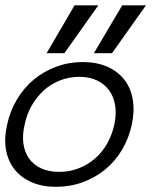

<svg xmlns="http://www.w3.org/2000/svg" viewBox="-37 -703 603 734"><path d="M466.8 -226.1Q455.1 -172.9 429 -129.4Q402.8 -85.9 365 -54.9Q327.1 -23.9 279.1 -6.3Q231 11.2 176.8 11.2Q124 11.2 84 -6.3Q43.9 -23.9 19 -54.9Q-5.9 -85.9 -13.9 -129.4Q-22 -172.9 -9.8 -226.1Q1 -277.8 27.6 -322.5Q54.2 -367.2 92 -398.7Q129.9 -430.2 178 -448Q226.1 -465.8 278.8 -465.8Q333 -465.8 373 -448Q413.1 -430.2 438 -398.7Q462.9 -367.2 470.5 -322.5Q478 -277.8 466.8 -226.1ZM399.9 -226.1Q408.2 -265.1 403.6 -298.1Q398.9 -331.1 381.3 -356Q363.8 -380.9 335 -395Q306.2 -409.2 266.1 -409.2Q226.1 -409.2 190.9 -395Q155.8 -380.9 128.9 -356Q102.1 -331.1 83.5 -298.1Q64.9 -265.1 57.1 -226.1Q47.9 -187 52.5 -154.1Q57.1 -121.1 74 -97.2Q90.8 -73.2 119.9 -59.6Q148.9 -45.9 189 -45.9Q229 -45.9 263.9 -59.6Q298.8 -73.2 326.4 -97.2Q354 -121.1 372.6 -154.1Q391.1 -187 399.9 -226.1ZM391.1 -499.5H321.8L430.2 -682.6H521ZM209 -499.5H141.1L248 -682.6H338.9Z"/></svg>

Font: Anonymous Pro
Style: Italic
Weight: 400
Italic angle: -12°
Monospace: yes
Designer: Mark Simonson
Version: Version 1.003